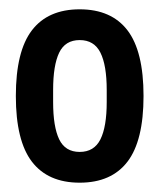

<svg xmlns="http://www.w3.org/2000/svg" viewBox="-20 -754 339 412"><path d="M151 -362Q83 -362 48.5 -407Q14 -452 14 -548Q14 -644 48.5 -689Q83 -734 151 -734Q219 -734 253.5 -689Q288 -644 288 -548Q288 -452 253.5 -407Q219 -362 151 -362ZM151 -428Q182 -428 195.5 -455Q209 -482 209 -535V-561Q209 -614 195.5 -641Q182 -668 151 -668Q120 -668 107 -641Q94 -614 94 -561V-535Q94 -482 107 -455Q120 -428 151 -428Z"/></svg>

Font: Archivo Narrow SemiBold
Style: Regular
Weight: 600
Designer: Hector Gatti
Foundry: Omnibus-Type
Version: Version 3.002